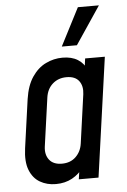

<svg xmlns="http://www.w3.org/2000/svg" viewBox="-55 -820 577 873"><g transform="rotate(-5 233.0 -384.0)"><path d="M164.5 12.5Q124 12.5 92.5 -5.8Q61 -24 45.8 -62.5Q30.5 -101 39 -162L70 -383.5Q79 -445 105 -483.5Q131 -522 167.5 -539.8Q204 -557.5 244 -557.5Q286 -557.5 313.8 -540Q341.5 -522.5 354.5 -490.5L336.5 -470L346.5 -545H436.5L360 0H270L281 -75L293.5 -54.5Q272 -23.5 239.5 -5.5Q207 12.5 164.5 12.5ZM200 -77.5Q239 -77.5 263.5 -101.2Q288 -125 293 -161.5L324 -383.5Q329 -420.5 311.5 -444Q294 -467.5 254.5 -467.5Q217 -467.5 191.2 -444.8Q165.5 -422 160 -383.5L129 -162Q124 -125 142.5 -101.2Q161 -77.5 200 -77.5ZM245.5 -608 334 -780H430L314.5 -608Z"/></g></svg>

Font: Mohave Light Medium
Style: Italic
Weight: 500
Italic angle: -8°
Version: Version 2.003